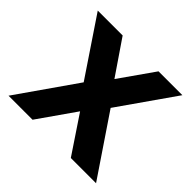

<svg xmlns="http://www.w3.org/2000/svg" viewBox="-130 -649 791 791"><g transform="rotate(45 265.0 -254.0)"><path d="M10 0 190 -258 22 -508H167L270 -357L376 -508H515L343 -262L520 0H373L264 -163L150 0Z"/></g></svg>

Font: REM Medium Medium
Style: Regular
Weight: 500
Version: Version 1.005;gftools[0.9.28]